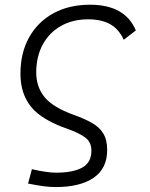

<svg xmlns="http://www.w3.org/2000/svg" viewBox="-20 -547 626 802"><path d="M212.4 234.4Q189.5 234.4 162.8 231Q136.2 227.5 97.2 219.7L113.3 159.7Q176.3 174.3 214.4 174.3Q284.2 174.3 323 153.3Q361.8 132.3 361.8 82Q361.8 46.4 335.9 27.3Q310.1 8.3 263.2 -8.3Q154.3 -45.9 109.9 -100.8Q65.4 -155.8 65.4 -238.8Q65.4 -326.2 101.6 -390.9Q137.7 -455.6 203.1 -491.5Q268.6 -527.3 356 -527.3Q502.4 -527.3 547.4 -419.9L497.1 -380.9Q475.6 -426.8 439 -446.5Q402.3 -466.3 348.6 -466.3Q283.7 -466.3 234.9 -438.7Q186 -411.1 158.9 -361.6Q131.8 -312 131.3 -245.1Q131.3 -183.6 166.5 -140.9Q201.7 -98.1 289.1 -66.9Q332.5 -51.3 363.5 -33.9Q394.5 -16.6 411.1 10Q427.7 36.6 427.7 79.6Q427.7 156.7 371.1 195.6Q314.5 234.4 212.4 234.4Z"/></svg>

Font: Cascadia Mono Light
Style: Italic
Weight: 300
Italic angle: -10°
Monospace: yes
Designer: Aaron Bell
Foundry: Saja Typeworks
Version: Version 2404.023; ttfautohint (v1.8.4)